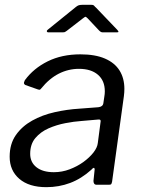

<svg xmlns="http://www.w3.org/2000/svg" viewBox="-20 -765 588 795"><path d="M358 -62Q317 -25 270.5 -7.5Q224 10 172 10Q100 10 60 -24.5Q20 -59 20 -116Q20 -169 45.5 -205.5Q71 -242 113 -265.5Q155 -289 206.5 -300.5Q258 -312 308 -315L387 -321Q406 -323 408 -338L412 -365Q413 -371 413.5 -376Q414 -381 414 -387Q414 -431 385.5 -455.5Q357 -480 307 -480Q263 -480 223.5 -460Q184 -440 150 -398Q147 -394 144.5 -393.5Q142 -393 136 -395L85 -413Q81 -415 79.5 -419Q78 -423 83 -433Q119 -482 177.5 -511Q236 -540 313 -540Q374 -540 414.5 -522.5Q455 -505 475 -473Q495 -441 495 -397Q495 -390 494.5 -382.5Q494 -375 493 -367L444 -12Q442 -4 440 -2Q438 0 430 0H380Q373 0 370 -4.5Q367 -9 367 -16L372 -64Q371 -77 358 -62ZM396 -257Q398 -265 395.5 -268Q393 -271 386 -270L317 -264Q287 -262 250.5 -255Q214 -248 181 -233.5Q148 -219 126.5 -193.5Q105 -168 105 -128Q105 -93 131 -72.5Q157 -52 203 -52Q237 -52 268.5 -64Q300 -76 325 -94Q351 -113 367 -133.5Q383 -154 385 -173ZM390 -639 343 -689Q336 -696 333.5 -695.5Q331 -695 322 -688L256 -637Q249 -632 246 -631.5Q243 -631 236 -631H181Q175 -631 174 -635Q173 -639 179 -643L294 -736Q300 -741 305.5 -743Q311 -745 320 -745H359Q367 -745 370.5 -740.5Q374 -736 377 -734L466 -641Q471 -635 470.5 -633Q470 -631 462 -631H406Q401 -631 397.5 -633Q394 -635 390 -639Z"/></svg>

Font: Libre Franklin
Style: Italic
Weight: 400
Italic angle: -8°
Designer: Pablo Impallari, Rodrigo Fuenzalida, Nhung Nguyen
Foundry: Impallari Type
Version: Version 3.000